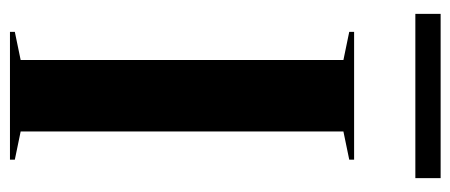

<svg xmlns="http://www.w3.org/2000/svg" viewBox="-286 -640 926 395"><g transform="rotate(90 177.5 -443.0)"><path d="M309 -708V-698L251 -686V-22L309 -10V0H46V-10L104 -22V-686L46 -698V-708ZM9 -834V-886H347V-834Z"/></g></svg>

Font: Kalnia Medium
Style: Regular
Weight: 500
Designer: Frida Medrano
Foundry: Frida Medrano
Version: Version 1.105